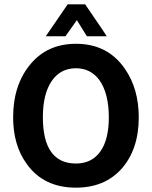

<svg xmlns="http://www.w3.org/2000/svg" viewBox="-20 -845 694 877"><path d="M327.1 -645Q473.1 -645 551.8 -528.8Q613.8 -438 613.8 -309.1Q613.8 -161.1 533.2 -71.8Q456.1 12.2 327.1 12.2Q179.2 12.2 102.1 -96.2Q40 -181.2 40 -309.1Q40 -459 121.1 -554.2Q198.2 -645 327.1 -645ZM327.1 -98.1Q398.9 -98.1 438 -152.6Q477.1 -207 477.1 -309.1Q477.1 -418 434.1 -479Q394 -533.2 327.1 -533.2Q255.4 -533.2 215.6 -474.1Q175.8 -415 175.8 -309.1Q176.3 -98.1 327.1 -98.1ZM289.1 -825.2H369.1Q386.2 -800.3 407.2 -769Q450.2 -707 467.8 -679.2H377L331.1 -752.9L278.8 -679.2H189Z"/></svg>

Font: Tajawal
Style: Bold
Weight: 700
Designer: Boutros Fonts
Foundry: Created by Boutros International 2017
Version: Version 1.700